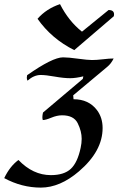

<svg xmlns="http://www.w3.org/2000/svg" viewBox="-81 -731 566 909"><path d="M112.3 157.2Q22 157.2 -61 112.3Q-34.2 56.2 6.3 26.4Q75.2 98.1 159.7 98.1Q222.2 98.1 254.2 68.4Q286.1 38.6 300.8 -31.2Q305.7 -53.7 305.7 -73.7Q305.7 -109.4 287.1 -147.2Q268.6 -185.1 212.9 -185.1Q189 -185.1 161.9 -173.8Q134.8 -162.6 121.6 -162.6Q119.6 -168.5 119.6 -176.3Q119.6 -185.5 122.6 -198.2L311 -357.4L313.5 -369.6Q277.8 -360.8 251 -360.8Q220.7 -360.8 178.2 -368.4Q135.7 -376 111.8 -376Q79.6 -376 49.3 -349.1Q45.9 -355 45.9 -363.3Q45.9 -368.7 47.4 -375Q168 -459.5 217.3 -459.5Q242.2 -459.5 288.3 -453.1Q334.5 -446.8 354.5 -446.8Q376 -446.8 406.5 -450.4Q437 -454.1 457 -454.1Q445.3 -429.7 426.8 -414.6L265.6 -279.8L267.1 -261.2Q338.9 -261.2 377.9 -210Q404.8 -174.3 404.8 -125Q404.8 -15.6 293 80.1Q203.1 157.2 112.3 157.2ZM270.5 -493.7Q162.6 -547.9 96.7 -642.1Q138.7 -689.9 203.1 -711.4Q244.1 -630.9 307.1 -581.1L433.1 -683.6Q459 -683.6 459 -663.1Q459 -659.2 458 -654.3Z"/></svg>

Font: Balgruf
Style: Italic
Weight: 500
Italic angle: -12°
Designer: Paul James Miller
Foundry: High-Logic / Made with FontCreator
Version: Version 1.201;March 28, 2021;FontCreator 13.0.0.2683 64-bit